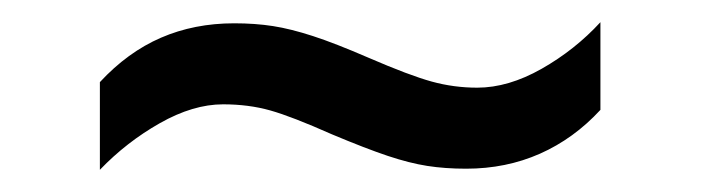

<svg xmlns="http://www.w3.org/2000/svg" viewBox="-20 -409 632 173"><path d="M70 -335Q95 -362 125 -375Q155 -388 191 -388Q210 -388 226 -385.5Q242 -383 262 -376.5Q282 -370 312 -357Q349 -341 369 -335.5Q389 -330 410 -330Q438 -330 468 -347Q498 -364 521 -389V-310Q497 -284 466.5 -270.5Q436 -257 400 -257Q381 -257 365 -259.5Q349 -262 329.5 -268.5Q310 -275 279 -288Q243 -304 223.5 -309.5Q204 -315 181 -315Q154 -315 124 -298Q94 -281 70 -256Z"/></svg>

Font: telugu25
Style: Book
Weight: 400
Designer: Jelle Bosma - Monotype Design Team
Foundry: Monotype Imaging Inc.
Version: Version 2.003